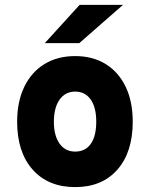

<svg xmlns="http://www.w3.org/2000/svg" viewBox="-20 -752 612 784"><path d="M287 12Q177 12 113.5 -59.2Q50 -130.5 50 -255Q50 -337 79 -397.2Q108 -457.5 161.2 -490.2Q214.5 -523 287 -523Q359 -523 411.8 -490.2Q464.5 -457.5 493.2 -397.5Q522 -337.5 522 -255Q522 -130.5 459.2 -59.2Q396.5 12 287 12ZM287 -133Q328.5 -133 350.8 -164.8Q373 -196.5 373 -255Q373 -313.5 350.2 -345.8Q327.5 -378 287 -378Q246.5 -378 223.2 -345Q200 -312 200 -255Q200 -198 223.2 -165.5Q246.5 -133 287 -133ZM163 -576 305 -732H482L304 -576Z"/></svg>

Font: Overpass Black
Style: Regular
Weight: 900
Designer: Delve Withrington, Dave Bailey, Thomas Jockin
Foundry: Delve Fonts LLC
Version: Version 4.000; ttfautohint (v1.8.3)